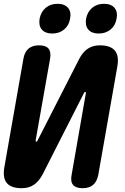

<svg xmlns="http://www.w3.org/2000/svg" viewBox="-35 -978 655 1008"><path d="M481 -60Q474 -25 454 -7.5Q434 10 398 10Q363 10 348.5 -7.5Q334 -25 341 -60L416 -490Q415 -496 413 -496Q411 -496 409.5 -494.5Q408 -493 406 -490L188 -61Q169 -26 143 -8Q117 10 79 10Q23 10 0.5 -17.5Q-22 -45 -12 -101L88 -670Q94 -705 114.5 -722.5Q135 -740 170 -740Q206 -740 220 -722.5Q234 -705 228 -670L152 -240Q153 -234 155 -234Q158 -234 159.5 -235.5Q161 -237 162 -240L381 -669Q399 -704 425.5 -722Q452 -740 489 -740Q545 -740 568 -712.5Q591 -685 581 -629ZM483 -802Q446 -802 428.5 -823Q411 -844 417 -880Q424 -916 449 -937Q474 -958 511 -958Q548 -958 566 -937Q584 -916 577 -880Q571 -844 545.5 -823Q520 -802 483 -802ZM239 -802Q202 -802 184.5 -823Q167 -844 173 -880Q180 -916 205 -937Q230 -958 267 -958Q304 -958 322 -937Q340 -916 333 -880Q327 -844 301.5 -823Q276 -802 239 -802Z"/></svg>

Font: Maple Mono ExtraBold
Style: Italic
Weight: 800
Italic angle: -10°
Monospace: yes
Designer: subframe7536
Version: Version 7.200